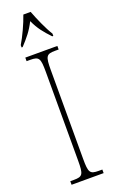

<svg xmlns="http://www.w3.org/2000/svg" viewBox="-177 -972 607 1013"><g transform="rotate(-20 126.5 -465.5)"><path d="M36 -784V-771H42C78 -810 102 -838 126 -886C148 -838 171 -810 208 -771H214V-784C190 -822 162 -886 145 -931H104C89 -886 59 -822 36 -784ZM36 0H216V-20H196C146 -20 140 -31 140 -108V-606C140 -683 146 -694 196 -694H216V-714H36V-694H56C106 -694 112 -683 112 -606V-108C112 -31 106 -20 56 -20H36Z"/></g></svg>

Font: Noto Serif Bengali ExtraCondensed Thin
Style: Regular
Weight: 100
Width: 2
Designer: Juan Bruce, Universal Thirst, Indian Type Foundry and the Monotype Design Team.
Foundry: Monotype Imaging Inc.
Version: Version 2.003